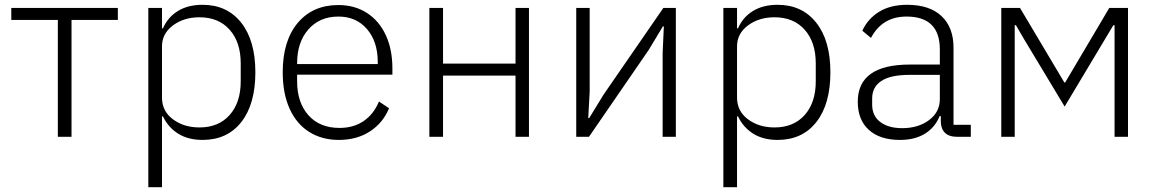

<svg xmlns="http://www.w3.org/2000/svg" viewBox="-20 -570 4818 800"><path d="M221 0V-487H27V-537H471V-487H278V0Z M598 210V-537H655V-452H659Q679 -498 721 -524Q763 -550 824 -550Q926 -550 985 -475.5Q1044 -401 1044 -269Q1044 -136 985.5 -61.5Q927 13 824 13Q764 13 722.5 -13Q681 -39 659 -85H655V210ZM983 -231V-306Q983 -394 937 -446Q891 -498 811 -498Q746 -498 700.5 -464Q655 -430 655 -377V-163Q655 -107 700.5 -73Q746 -39 811 -39Q891 -39 937 -91Q983 -143 983 -231Z M1158 -269Q1158 -400 1220.5 -474.5Q1283 -549 1390 -549Q1458 -549 1509 -516Q1560 -483 1587.5 -423.5Q1615 -364 1615 -285V-259H1218V-231Q1218 -143 1265 -90Q1312 -37 1395 -37Q1453 -37 1495 -65.5Q1537 -94 1559 -147L1601 -119Q1576 -58 1521.5 -22.5Q1467 13 1392 13Q1321 13 1268 -20.5Q1215 -54 1186.5 -117.5Q1158 -181 1158 -269ZM1218 -303H1554V-311Q1554 -397 1509 -449Q1464 -501 1390 -501Q1312 -501 1265 -447.5Q1218 -394 1218 -307Z M1769 0V-537H1826V-305H2128V-537H2184V0H2128V-255H1826V0Z M2381 0V-537H2437V-188L2431 -78H2435L2495 -176L2744 -537H2796V0H2741V-349L2746 -460H2742L2683 -362L2434 0Z M2994 210V-537H3051V-452H3055Q3075 -498 3117 -524Q3159 -550 3220 -550Q3322 -550 3381 -475.5Q3440 -401 3440 -269Q3440 -136 3381.5 -61.5Q3323 13 3220 13Q3160 13 3118.5 -13Q3077 -39 3055 -85H3051V210ZM3379 -231V-306Q3379 -394 3333 -446Q3287 -498 3207 -498Q3142 -498 3096.5 -464Q3051 -430 3051 -377V-163Q3051 -107 3096.5 -73Q3142 -39 3207 -39Q3287 -39 3333 -91Q3379 -143 3379 -231Z M3554 -146Q3554 -301 3771 -301H3896V-364Q3896 -501 3757 -501Q3656 -501 3609 -412L3573 -442Q3596 -492 3643 -521Q3690 -550 3760 -550Q3853 -550 3903 -503Q3953 -456 3953 -371V-50H4025V0H3968Q3934 0 3917 -17Q3900 -34 3900 -65V-86H3895Q3876 -39 3834 -13Q3792 13 3730 13Q3646 13 3600 -29Q3554 -71 3554 -146ZM3896 -157V-258H3769Q3690 -258 3652 -232.5Q3614 -207 3614 -160V-134Q3614 -87 3648 -61.5Q3682 -36 3739 -36Q3806 -36 3851 -69.5Q3896 -103 3896 -157Z M4208 0H4152V-537H4230L4415 -226H4418L4602 -537H4680V0H4624V-465H4619L4416 -126L4248 -405L4213 -465H4208Z"/></svg>

Font: IBM Plex Sans JP Light
Style: Regular
Weight: 300
Designer: Mike Abbink; Paul van der Laan; Pieter van Rosmalen; Wujin Sim; Yejin Wi; Jinhee Kim; Boomi Park; Yona Kim; Kichan Ma
Foundry: Sandoll Inc.
Version: Version 1.002